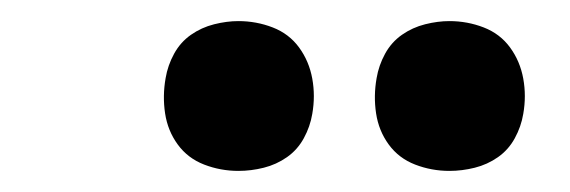

<svg xmlns="http://www.w3.org/2000/svg" viewBox="-20 -771 540 182"><path d="M406 -609Q389 -609 373.5 -615Q358 -621 348.5 -634Q339 -647 336.5 -663.5Q334 -680 337 -697Q339 -709 345 -720Q351 -731 361 -738Q371 -745 383 -748Q395 -751 406 -751Q423 -751 438.5 -745Q454 -739 463.5 -726Q473 -713 476 -696.5Q479 -680 476 -663Q474 -651 468 -640Q462 -629 452 -622Q442 -615 430 -612Q418 -609 406 -609ZM206 -609Q189 -609 173.5 -615Q158 -621 148.5 -634Q139 -647 136.5 -663.5Q134 -680 137 -697Q139 -709 145 -720Q151 -731 161 -738Q171 -745 183 -748Q195 -751 206 -751Q223 -751 238.5 -745Q254 -739 263.5 -726Q273 -713 276 -696.5Q279 -680 276 -663Q274 -651 268 -640Q262 -629 252 -622Q242 -615 230 -612Q218 -609 206 -609Z"/></svg>

Font: Iosevka Slab Oblique
Style: Bold
Weight: 700
Italic angle: -9°
Monospace: yes
Designer: Belleve Invis
Foundry: Belleve Invis
Version: Version 11.1.1; ttfautohint (v1.8.3)